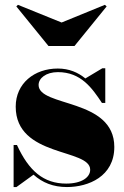

<svg xmlns="http://www.w3.org/2000/svg" viewBox="-20 -746 502 776"><path d="M229 -655 52.5 -726.5 46 -720 176 -560H281L411 -720L404 -726.5ZM46.5 10 115.5 -40C151.5 -7.5 195.5 10 250.5 10C337.5 10 442 -33 442 -152C442 -350 136 -312.5 136 -402.5C136 -430 166 -454.5 214 -454.5C307 -454.5 352 -390.5 392 -330H405.5V-470H393.5L325 -429C295.5 -453 259.5 -469 213.5 -469C119 -469 43.5 -409 43.5 -315C43.5 -109 344.5 -147 344.5 -60C344.5 -29.5 310.5 -4 247.5 -4C156 -4 96.5 -55.5 48.5 -160H35V10Z"/></svg>

Font: Bodoni* 16pt Fatface
Style: Regular
Weight: 900
Version: Version 2.3